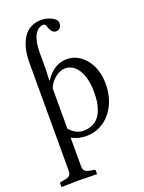

<svg xmlns="http://www.w3.org/2000/svg" viewBox="-171 -777 820 1091"><g transform="rotate(-20 239.5 -232.0)"><path d="M149.9 -311C160.3 -336.1 175.6 -356 195.8 -370.8C216 -385.7 235.4 -393.1 253.9 -393.1C285.8 -393.1 312.1 -376.9 332.8 -344.5C353.4 -312.1 363.8 -266.6 363.8 -208C363.8 -189.5 362.7 -172 360.6 -155.8C358.5 -139.5 354.4 -123 348.4 -106.4C342.4 -89.8 334.6 -75.7 325.2 -64C315.8 -52.2 303.1 -42.6 287.4 -35.2C271.6 -27.7 253.4 -23.9 232.9 -23.9C202 -23.9 174.3 -38.2 149.9 -66.9ZM149.9 -525.9C149.9 -571.5 156.6 -606.5 169.9 -631.1C183.3 -655.7 201.3 -668 224.1 -668C231.9 -668 236.8 -662.6 238.8 -651.9C242.4 -639.5 247.6 -629.1 254.6 -620.6C261.6 -612.1 270.3 -607.9 280.8 -607.9C289.9 -607.9 297.5 -611.4 303.7 -618.4C309.9 -625.4 313 -634.9 313 -647C313 -661 303.1 -673 283.2 -683.1C263.3 -693.2 242.4 -698.2 220.2 -698.2C199.7 -698.2 181.2 -694.5 164.6 -687C147.9 -679.5 134.2 -669.4 123.3 -656.7C112.4 -644 103.3 -628.9 95.9 -611.3C88.6 -593.8 83.3 -575.4 80.1 -556.4C76.8 -537.4 75.2 -517.3 75.2 -496.1V158.2C75.2 172.5 72.2 182.8 66.2 189C60.1 195.1 48.8 199.5 32.2 202.1L13.2 205.1C7.6 206.1 4.9 208.7 4.9 212.9V231.9L6.8 233.9L109.9 231.9C135.9 231.9 171.9 232.6 217.8 233.9L220.2 231.9V212.9C220.2 209 217.1 206.4 210.9 205.1L191.9 202.1C175.9 199.5 165 195.1 158.9 189C152.9 182.8 149.9 172.5 149.9 158.2V-12.2C176.6 2.4 206.2 9.8 238.8 9.8C290.5 9.8 335 -8.8 372.1 -45.9C418.6 -93.4 441.9 -156.4 441.9 -234.9C441.9 -270.3 435.4 -303.5 422.4 -334.5C409.3 -365.4 390.3 -390.5 365.2 -409.9C340.2 -429.3 312 -439 280.8 -439C228.7 -439 185.1 -412.3 149.9 -358.9H147L149.9 -430.2Z"/></g></svg>

Font: Linux Biolinum G
Style: Bold
Weight: 700
Designer: Philipp H. Poll
Foundry: Philipp H. Poll
Version: Version 1.1.0